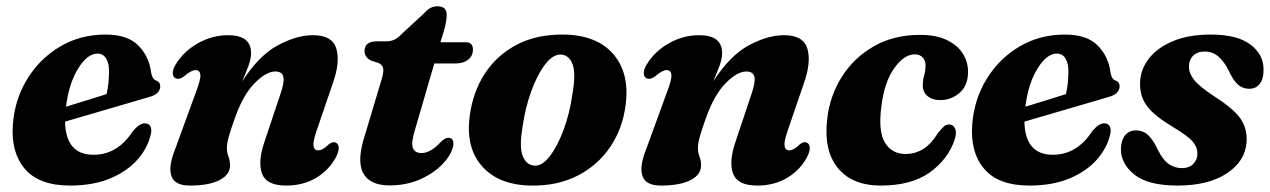

<svg xmlns="http://www.w3.org/2000/svg" viewBox="-20 -579 4042 611"><path d="M460.5 -154Q451.5 -110.5 419 -72.8Q386.5 -35 332 -11.8Q277.5 11.5 203 11.5Q104.5 11.5 59.2 -41.5Q14 -94.5 21 -183.5Q27 -262.5 66.5 -327.2Q106 -392 170.5 -430.5Q235 -469 316 -469Q386 -469 420.2 -434.2Q454.5 -399.5 461 -348Q464.5 -327 476.5 -323Q489.5 -318.5 490 -304.5Q490 -294 482.2 -284.8Q474.5 -275.5 453.5 -270Q426 -262 379.5 -248.2Q333 -234.5 281.2 -219.5Q229.5 -204.5 187 -192Q189 -86.5 277.5 -86.5Q354.5 -86.5 403 -162Q425.5 -188 442.5 -186.5Q465.5 -184.5 460.5 -154ZM290 -408.5Q258.5 -408.5 229 -361.5Q199.5 -314.5 190 -239.5Q222.5 -249.5 257.5 -260.2Q292.5 -271 319 -279.5Q326.5 -309 327 -352Q327 -378 317.5 -393.2Q308 -408.5 290 -408.5Z M540 -329.5Q530.5 -332.5 529.8 -344.8Q529 -357 538.5 -373Q564 -415.5 609.5 -441.2Q655 -467 706 -467Q779 -467 779 -410Q779 -392 770.5 -369Q762 -346 750.5 -319.5Q803.5 -402 863.5 -434.5Q923.5 -467 976 -467Q1038 -467 1050.5 -423.5Q1063 -380 1038.5 -312L987 -161.5Q975.5 -128 977.8 -114.2Q980 -100.5 992.5 -100.5Q999.5 -100.5 1007 -104.5Q1014.5 -108.5 1026 -119.5Q1039 -130 1048.5 -125Q1056.5 -122 1057.8 -110.2Q1059 -98.5 1049.5 -79.5Q1028 -38.5 986.8 -13.5Q945.5 11.5 890.5 11.5Q828 11.5 814 -26.2Q800 -64 821 -126L872.5 -280Q885.5 -317 881.8 -334.2Q878 -351.5 856 -351.5Q827 -351.5 790.5 -314.5Q754 -277.5 728.5 -206Q714.5 -167.5 708.2 -145Q702 -122.5 702 -108Q702 -93.5 707 -81Q712 -68.5 712 -52.5Q712 -23 678.5 -5.8Q645 11.5 584 11.5Q536.5 11.5 525.8 -18.2Q515 -48 536.5 -102L606 -292.5Q619.5 -328.5 617.5 -342.2Q615.5 -356 602.5 -356Q588.5 -356 565 -335.5Q550.5 -325 540 -329.5Z M1185 -378.5 1160 -386.5Q1140 -397.5 1140 -416.5Q1140 -447.5 1180 -447.5H1208Q1224 -447.5 1235.5 -453Q1247 -458.5 1260.5 -473L1331.5 -538.5Q1339.5 -548 1349.5 -553.5Q1359.5 -559 1372.5 -559Q1401.5 -559 1401.5 -531.5Q1401.5 -523 1399.5 -510.2Q1397.5 -497.5 1392.5 -480.5L1381.5 -444.5H1462.5Q1485 -444.5 1485 -421.5Q1485 -401 1469.8 -389Q1454.5 -377 1429 -377H1362L1301 -167.5Q1287.5 -123.5 1294 -107.8Q1300.5 -92 1321.5 -92Q1350 -92 1382 -126.5Q1396.5 -141 1407 -140.5Q1425.5 -140 1422.5 -117Q1417.5 -88 1390 -58.5Q1362.5 -29 1318.5 -9Q1274.5 11 1219.5 11Q1156 11 1135.2 -29Q1114.5 -69 1142.5 -153L1192 -318.5Q1201 -346 1199.8 -358.8Q1198.5 -371.5 1185 -378.5Z M1774 -469Q1879.5 -467.5 1931.8 -406.8Q1984 -346 1971 -245.5Q1961.5 -170 1922 -111.5Q1882.5 -53 1818 -20Q1753.5 13 1669.5 11.5Q1567 10 1514 -50Q1461 -110 1475 -211Q1484.5 -285 1522.2 -343.8Q1560 -402.5 1623.5 -436.2Q1687 -470 1774 -469ZM1680.5 -52Q1705 -50 1729.5 -81.8Q1754 -113.5 1773.5 -165.8Q1793 -218 1801.5 -279Q1813 -344 1802.5 -373.5Q1792 -403 1766 -405.5Q1740 -407 1714.8 -374Q1689.5 -341 1670.2 -287.5Q1651 -234 1643 -175.5Q1632 -112 1643.2 -83Q1654.5 -54 1680.5 -52Z M2039 -329.5Q2029.5 -332.5 2028.8 -344.8Q2028 -357 2037.5 -373Q2063 -415.5 2108.5 -441.2Q2154 -467 2205 -467Q2278 -467 2278 -410Q2278 -392 2269.5 -369Q2261 -346 2249.5 -319.5Q2302.5 -402 2362.5 -434.5Q2422.5 -467 2475 -467Q2537 -467 2549.5 -423.5Q2562 -380 2537.5 -312L2486 -161.5Q2474.5 -128 2476.8 -114.2Q2479 -100.5 2491.5 -100.5Q2498.5 -100.5 2506 -104.5Q2513.5 -108.5 2525 -119.5Q2538 -130 2547.5 -125Q2555.5 -122 2556.8 -110.2Q2558 -98.5 2548.5 -79.5Q2527 -38.5 2485.8 -13.5Q2444.5 11.5 2389.5 11.5Q2327 11.5 2313 -26.2Q2299 -64 2320 -126L2371.5 -280Q2384.5 -317 2380.8 -334.2Q2377 -351.5 2355 -351.5Q2326 -351.5 2289.5 -314.5Q2253 -277.5 2227.5 -206Q2213.5 -167.5 2207.2 -145Q2201 -122.5 2201 -108Q2201 -93.5 2206 -81Q2211 -68.5 2211 -52.5Q2211 -23 2177.5 -5.8Q2144 11.5 2083 11.5Q2035.5 11.5 2024.8 -18.2Q2014 -48 2035.5 -102L2105 -292.5Q2118.5 -328.5 2116.5 -342.2Q2114.5 -356 2101.5 -356Q2087.5 -356 2064 -335.5Q2049.5 -325 2039 -329.5Z M2890.5 -406Q2857 -406 2825.2 -361.2Q2793.5 -316.5 2784.5 -238Q2774.5 -161 2796.2 -125Q2818 -89 2862 -89Q2925 -89 2965 -156Q2975.5 -168.5 2983 -175.8Q2990.5 -183 3001 -183Q3012.5 -183 3019 -170.8Q3025.5 -158.5 3018 -135Q2997.5 -72.5 2939 -30.5Q2880.5 11.5 2783 11.5Q2692 11.5 2646.2 -44.5Q2600.5 -100.5 2612.5 -201.5Q2621 -274.5 2659.2 -335Q2697.5 -395.5 2761 -431.8Q2824.5 -468 2907.5 -468Q2961 -468 2995.5 -450.5Q3030 -433 3046 -405Q3062 -377 3060.5 -345.5Q3059 -304.5 3032.5 -282.5Q3006 -260.5 2972.5 -260.5Q2946 -260.5 2931 -273.8Q2916 -287 2916.5 -309Q2917 -325.5 2921 -339Q2925 -352.5 2925.5 -370Q2925.5 -386 2916.5 -396Q2907.5 -406 2890.5 -406Z M3513.5 -154Q3504.5 -110.5 3472 -72.8Q3439.5 -35 3385 -11.8Q3330.5 11.5 3256 11.5Q3157.5 11.5 3112.2 -41.5Q3067 -94.5 3074 -183.5Q3080 -262.5 3119.5 -327.2Q3159 -392 3223.5 -430.5Q3288 -469 3369 -469Q3439 -469 3473.2 -434.2Q3507.5 -399.5 3514 -348Q3517.5 -327 3529.5 -323Q3542.5 -318.5 3543 -304.5Q3543 -294 3535.2 -284.8Q3527.5 -275.5 3506.5 -270Q3479 -262 3432.5 -248.2Q3386 -234.5 3334.2 -219.5Q3282.5 -204.5 3240 -192Q3242 -86.5 3330.5 -86.5Q3407.5 -86.5 3456 -162Q3478.5 -188 3495.5 -186.5Q3518.5 -184.5 3513.5 -154ZM3343 -408.5Q3311.5 -408.5 3282 -361.5Q3252.5 -314.5 3243 -239.5Q3275.5 -249.5 3310.5 -260.2Q3345.5 -271 3372 -279.5Q3379.5 -309 3380 -352Q3380 -378 3370.5 -393.2Q3361 -408.5 3343 -408.5Z M3741.5 -44Q3764 -44 3777.2 -57.2Q3790.5 -70.5 3790.5 -90.5Q3790.5 -111 3775.2 -128.8Q3760 -146.5 3712.5 -175Q3655.5 -209 3631.2 -240Q3607 -271 3608 -315.5Q3609 -357.5 3635.8 -392.2Q3662.5 -427 3712.5 -448Q3762.5 -469 3833.5 -469Q3917 -469 3958.8 -437.5Q4000.5 -406 4001 -359.5Q4001.5 -328.5 3989.2 -312.5Q3977 -296.5 3955.5 -296.5Q3935 -296.5 3920 -309.2Q3905 -322 3889.5 -355.5Q3874.5 -385 3856.2 -400Q3838 -415 3814 -415Q3790.5 -415 3777 -401.8Q3763.5 -388.5 3763.5 -366.5Q3763.5 -346 3779.8 -325Q3796 -304 3845.5 -271.5Q3908 -231.5 3928.8 -199.8Q3949.5 -168 3947 -127.5Q3943 -66 3884 -27.2Q3825 11.5 3727.5 11.5Q3634 11.5 3590.5 -23Q3547 -57.5 3547 -104.5Q3547.5 -132 3560 -148Q3572.5 -164 3594.5 -164Q3618 -164 3634 -148.8Q3650 -133.5 3664.5 -102.5Q3681 -69.5 3699.5 -56.8Q3718 -44 3741.5 -44Z"/></svg>

Font: Fraunces 72pt Soft
Style: Bold Italic
Weight: 700
Italic angle: -16°
Version: Version 1.000;[b76b70a41]